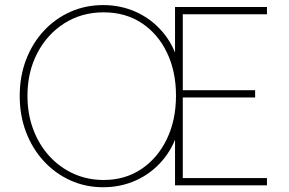

<svg xmlns="http://www.w3.org/2000/svg" viewBox="-20 -748 1166 775"><path d="M396.5 7.8Q325.2 7.8 263.9 -20Q202.6 -47.9 156.7 -97.7Q110.8 -147.5 85.2 -214.6Q59.6 -281.7 59.6 -360.4Q59.6 -439.9 85.2 -506.8Q110.8 -573.7 156.7 -623.3Q202.6 -672.9 263.9 -700.2Q325.2 -727.5 396.5 -727.5Q466.8 -727.5 528.1 -700.2Q589.4 -672.9 634.3 -621.3Q679.2 -569.8 700.2 -497.1H686.5V-719.7H1057.6V-690.4H717.8V-383.8H1009.8V-354.5H717.8V-29.3H1057.6V0H686.5V-222.7H700.2Q679.2 -150.4 634.5 -98.9Q589.8 -47.4 528.6 -19.8Q467.3 7.8 396.5 7.8ZM398.4 -21.5Q484.4 -21.5 550.3 -65.4Q616.2 -109.4 653.3 -186.3Q690.4 -263.2 690.4 -362.3Q690.4 -459 654.3 -534.9Q618.2 -610.8 552.5 -654.5Q486.8 -698.2 398.4 -698.2Q309.6 -698.2 240 -654.1Q170.4 -609.9 130.6 -533.7Q90.8 -457.5 90.8 -361.3Q90.8 -288.1 114 -226.1Q137.2 -164.1 179 -118.2Q220.7 -72.3 276.9 -46.9Q333 -21.5 398.4 -21.5Z"/></svg>

Font: Reddit Sans ExtraLight
Style: Regular
Weight: 250
Designer: Stephen Hutchings
Foundry: Reddit
Version: Version 1.014